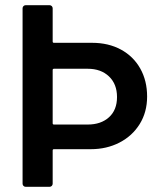

<svg xmlns="http://www.w3.org/2000/svg" viewBox="-20 -720 616 740"><path d="M547 -348Q547 -288 518.5 -242Q490 -196 440.5 -170.5Q391 -145 330 -145H188Q183 -145 183 -140V-12Q183 -7 179.5 -3.5Q176 0 171 0H79Q74 0 70.5 -3.5Q67 -7 67 -12V-688Q67 -693 70.5 -696.5Q74 -700 79 -700H171Q176 -700 179.5 -696.5Q183 -693 183 -688V-560Q183 -555 188 -555H335Q398 -555 446 -529Q494 -503 520.5 -456Q547 -409 547 -348ZM431 -346Q431 -396 400 -425.5Q369 -455 318 -455H188Q183 -455 183 -450V-245Q183 -240 188 -240H318Q369 -240 400 -268Q431 -296 431 -346Z"/></svg>

Font: Amber EN SemiBold
Style: Regular
Weight: 600
Designer: Jeremy Tribby
Foundry: Tribby Type
Version: Version 1.408 November 24, 2021